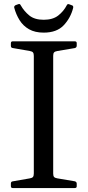

<svg xmlns="http://www.w3.org/2000/svg" viewBox="-20 -951 443 971"><path d="M151 0V-742H249V0ZM44 0Q35 0 35 -10V-23Q35 -33 45 -34L131 -49Q143 -51 147 -56.5Q151 -62 151 -74V-215H249V-73Q249 -61 253.5 -56Q258 -51 270 -49L359 -34Q368 -31 368 -22V-9Q368 0 358 0ZM35 -732Q35 -742 44 -742H358Q368 -742 368 -733V-720Q368 -711 359 -708L270 -693Q258 -691 253.5 -686Q249 -681 249 -669V-527H151V-668Q151 -680 147 -685.5Q143 -691 131 -693L45 -708Q35 -709 35 -719ZM201 -786Q157 -786 127 -803Q97 -820 79 -849Q61 -878 52 -912Q50 -920 59 -925L73 -930Q81 -933 85 -924Q102 -894 128.5 -872.5Q155 -851 201 -851Q247 -851 274.5 -872.5Q302 -894 318 -925Q322 -933 331 -929L344 -924Q352 -922 350 -911Q337 -860 302 -823Q267 -786 201 -786Z"/></svg>

Font: Hahmlet
Style: Regular
Weight: 400
Designer: Minjoo Ham & Mark Frömberg
Foundry: hypertype
Version: Version 1.002